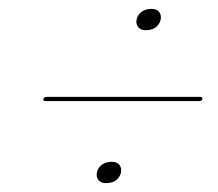

<svg xmlns="http://www.w3.org/2000/svg" viewBox="-20 -565 495 435"><path d="M310.1 -496.6Q300 -496.6 294.5 -502.1Q288.9 -507.6 289 -516.3Q289.4 -528 298.6 -536.5Q307.9 -544.9 323.2 -544.9Q333.7 -544.9 339.3 -539.3Q344.8 -533.6 344.5 -525.1Q344.4 -514.4 335.5 -505.5Q326.7 -496.6 310.1 -496.6ZM78.5 -341Q79.5 -345.5 85.5 -345.5H434Q439 -345.5 438.5 -341Q437 -336 431.5 -336H83Q77 -336 78.5 -341ZM220.1 -150.1Q210 -150.1 204.5 -155.6Q198.9 -161.1 199 -169.8Q199.4 -181.5 208.6 -190Q217.9 -198.4 233.2 -198.4Q243.7 -198.4 249.3 -192.8Q254.8 -187.1 254.5 -178.6Q254.4 -167.9 245.5 -159Q236.7 -150.1 220.1 -150.1Z"/></svg>

Font: Fraunces 144pt S000
Style: Bold Italic
Weight: 700
Italic angle: -16°
Version: Version 1.000; ttfautohint (v1.8.3)